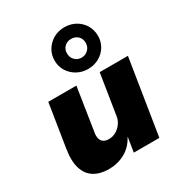

<svg xmlns="http://www.w3.org/2000/svg" viewBox="-194 -967 1046 1113"><g transform="rotate(-30 329.5 -410.0)"><path d="M213 11Q155 11 115.5 -13Q76 -37 60 -87Q44 -137 56 -213L102 -503H290L246 -220Q241 -194 245.5 -176Q250 -158 263.5 -149Q277 -140 300 -140Q326 -140 348 -153Q370 -166 385.5 -188Q401 -210 404 -238L446 -503H635L555 0H384L399 -95H397Q369 -42 320 -15.5Q271 11 213 11ZM398 -552Q358 -552 325 -570.5Q292 -589 272.5 -620.5Q253 -652 253 -691Q253 -731 272.5 -762.5Q292 -794 324.5 -812.5Q357 -831 398 -831Q439 -831 472 -812.5Q505 -794 524 -762Q543 -730 543 -690Q543 -652 524 -620.5Q505 -589 472 -570.5Q439 -552 398 -552ZM398 -628Q424 -628 442.5 -646Q461 -664 461 -691Q461 -720 442.5 -736.5Q424 -753 398 -753Q372 -753 354 -736Q336 -719 336 -692Q336 -664 354 -646Q372 -628 398 -628Z"/></g></svg>

Font: Nunito Sans 8pt Black
Style: Italic
Weight: 900
Italic angle: -9°
Version: Version 3.101;gftools[0.9.27]